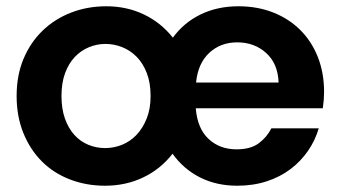

<svg xmlns="http://www.w3.org/2000/svg" viewBox="-20 -583 1092 612"><path d="M460 -277Q460 -319 448 -350Q436 -381 416 -401.5Q396 -422 370 -432.5Q344 -443 316 -443Q289 -443 263.5 -432.5Q238 -422 218.5 -401.5Q199 -381 187.5 -350Q176 -319 176 -277Q176 -236 187 -205Q198 -174 217 -153Q236 -132 261.5 -121.5Q287 -111 315 -111Q343 -111 369 -121.5Q395 -132 415 -153Q435 -174 447.5 -205Q460 -236 460 -277ZM736 -448Q683 -448 647 -414.5Q611 -381 605 -320H868Q866 -380 828.5 -414Q791 -448 736 -448ZM33 -277Q33 -343 55 -395.5Q77 -448 116 -485.5Q155 -523 207 -543Q259 -563 319 -563Q384 -563 438.5 -537Q493 -511 531 -463Q566 -511 619.5 -537Q673 -563 740 -563Q800 -563 850 -543.5Q900 -524 936.5 -488Q973 -452 993 -401.5Q1013 -351 1013 -290Q1013 -278 1012 -265Q1011 -252 1009 -238H604Q609 -174 644.5 -140.5Q680 -107 734 -107Q779 -107 805 -126.5Q831 -146 845 -174H996Q985 -136 962 -102.5Q939 -69 906 -44Q873 -19 830 -5Q787 9 736 9Q670 9 617.5 -17.5Q565 -44 530 -93Q492 -44 436.5 -17.5Q381 9 315 9Q255 9 203 -11Q151 -31 113.5 -68.5Q76 -106 54.5 -159Q33 -212 33 -277Z"/></svg>

Font: SVN-Poppins SemiBold
Style: Regular
Weight: 600
Designer: Ninad Kale (Devanagari), Jonny Pinhorn (Latin)
Foundry: Indian Type Foundry
Version: Version 3.002 2017